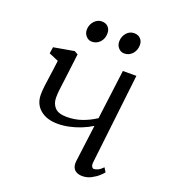

<svg xmlns="http://www.w3.org/2000/svg" viewBox="-138 -846 842 955"><g transform="rotate(20 283.0 -368.0)"><path d="M179 -551 164.5 -432.5Q162 -411 159 -390Q156 -369 154 -349.5Q152 -330 152 -312.5Q152 -280.5 171 -260.2Q190 -240 234 -240Q276.5 -240 313.8 -253Q351 -266 385.5 -288.5L419 -550.5H490.5L436 -77.5Q433.5 -59.5 438.2 -51.2Q443 -43 449.5 -43Q459 -43 471 -48.8Q483 -54.5 497 -69L510.5 -47Q505.5 -40 490.8 -26.5Q476 -13 454.2 -1.5Q432.5 10 407.5 10Q390.5 10 377.5 3.8Q364.5 -2.5 358.2 -16Q352 -29.5 354.5 -51L379.5 -245.5Q354 -229.5 324 -217.5Q294 -205.5 263 -199Q232 -192.5 203.5 -192.5Q145 -192.5 110.2 -221.8Q75.5 -251 75.5 -301Q75.5 -320 78.2 -344Q81 -368 84.8 -392.5Q88.5 -417 91 -437L97.5 -487L47 -508.5L52 -542.5L160 -561.5ZM223.5 -634.5Q205.5 -634.5 192.5 -648.8Q179.5 -663 180 -684Q181 -710 197.8 -728.2Q214.5 -746.5 237 -746.5Q259 -746.5 271.2 -733Q283.5 -719.5 283 -699.5Q283 -671.5 265.8 -653Q248.5 -634.5 223.5 -634.5ZM394.5 -634.5Q376.5 -634.5 363.8 -648.8Q351 -663 351.5 -684Q352.5 -710 368.5 -728.2Q384.5 -746.5 408 -746.5Q430 -746.5 442.5 -733Q455 -719.5 454.5 -699.5Q454 -671.5 437 -653Q420 -634.5 394.5 -634.5Z"/></g></svg>

Font: Merriweather 28pt Light
Style: Italic
Weight: 300
Italic angle: -7.8°
Version: Version 2.101